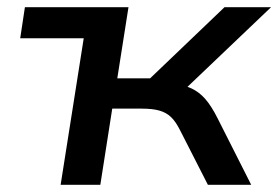

<svg xmlns="http://www.w3.org/2000/svg" viewBox="-20 -512 771 532"><path d="M148 0 212 -406H36L49 -492H336L305 -295H396L602 -492H731L476 -249L459 -280Q489 -277 510.5 -267Q532 -257 549 -237.5Q566 -218 583 -184L676 0H556L479 -151Q467 -175 454 -187.5Q441 -200 422 -205.5Q403 -211 373 -211H291L258 0Z"/></svg>

Font: Nunito Sans 10pt SemiExpanded SemiBold
Style: Italic
Weight: 600
Width: 6
Italic angle: -9°
Designer: Vernon Adams
Foundry: Vernon Adams
Version: Version 3.101;gftools[0.9.27]